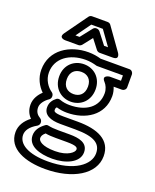

<svg xmlns="http://www.w3.org/2000/svg" viewBox="-176 -844 960 1186"><g transform="rotate(20 304.0 -251.0)"><path d="M125 72C125 142 203 167 288 167C377 167 460 130 460 63C460 0 398 -11 339 -11H265C236 -11 215 -13 197 -17C190 -19 182 -17 177 -13C145 10 125 38 125 72ZM175 72C175 61 179 49 197 34C217 38 239 39 265 39H339C403 39 410 50 410 63C410 80 373 117 288 117C201 117 175 90 175 72ZM69 89C69 61 87 32 133 6C141 1 146 -8 146 -16V-20C146 -29 140 -38 134 -42C112 -55 98 -72 98 -102C98 -127 119 -154 146 -172C153 -177 157 -185 157 -193V-197C157 -205 152 -214 146 -218C115 -239 87 -279 87 -327C87 -421 169 -478 275 -478C302 -478 327 -473 347 -467C349 -466 352 -466 354 -466H523V-431H449C449 -431 396 -425 430 -389C443 -375 455 -351 455 -323C455 -232 382 -181 275 -181C255 -181 231 -184 210 -192C202 -195 193 -194 186 -189C167 -174 150 -154 150 -122C150 -72 196 -52 263 -52H359C487 -52 532 -20 532 44C532 118 441 192 268 192C139 192 69 150 69 89ZM19 89C19 200 139 242 268 242C447 242 582 164 582 44C582 -62 490 -102 359 -102H263C198 -102 200 -116 200 -122C200 -132 201 -135 207 -141C230 -134 254 -131 275 -131C397 -131 505 -196 505 -323C505 -344 500 -363 493 -381H548C559 -381 573 -391 573 -406V-491C573 -502 563 -516 548 -516H358C334 -523 306 -528 275 -528C154 -528 37 -459 37 -327C37 -272 62 -227 94 -196C70 -174 48 -141 48 -102C48 -68 60 -41 81 -20C44 8 19 45 19 89ZM275 -203C340 -203 394 -251 394 -327C394 -401 341 -449 275 -449C210 -449 155 -403 155 -327C155 -251 209 -203 275 -203ZM275 -253C235 -253 205 -277 205 -327C205 -375 235 -399 275 -399C315 -399 344 -375 344 -327C344 -277 314 -253 275 -253ZM163 -598 232 -694H308L377 -598H351L293 -673C288 -679 279 -683 273 -683H268C260 -683 253 -678 249 -673L190 -598ZM94 -588C65 -548 114 -548 114 -548H202C208 -548 217 -552 222 -558L271 -620L319 -558C323 -553 331 -548 339 -548H426C475 -548 446 -588 446 -588L342 -734C338 -740 329 -744 321 -744H219C212 -744 204 -741 199 -734Z"/></g></svg>

Font: Falling Sky
Style: ExtOu
Weight: 400
Designer: Paul D. Hunt
Foundry: Adobe Systems Incorporated
Version: Version 1.02